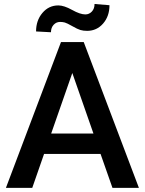

<svg xmlns="http://www.w3.org/2000/svg" viewBox="-20 -916 706 936"><path d="M513.7 -890.6Q513.7 -836.9 482.7 -801.3Q451.7 -765.6 404.8 -765.6Q385.7 -765.6 371.8 -769.8Q357.9 -773.9 332.3 -788.6Q306.6 -803.2 296.1 -806.2Q285.6 -809.1 272.9 -809.1Q254.4 -809.1 241.5 -795.2Q228.5 -781.2 228.5 -758.8L155.8 -762.7Q155.8 -816.4 186.8 -853Q217.8 -889.6 264.2 -889.6Q292 -889.6 331.3 -867.7Q370.6 -845.7 396 -845.7Q414.6 -845.7 427.7 -859.6Q440.9 -873.5 440.9 -896.5ZM470.2 -165.5H194.8L137.2 0H8.8L277.3 -710.9H388.2L657.2 0H528.3ZM229.5 -265.1H435.5L332.5 -560.1Z"/></svg>

Font: TypoPRO Roboto
Style: Regular
Weight: 500
Designer: Google
Version: Version 2.136; 2016